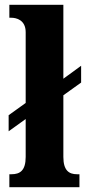

<svg xmlns="http://www.w3.org/2000/svg" viewBox="-20 -780 360 800"><path d="M19 0H311V-54H301C268 -54 244 -69 244 -126V-383L318 -436V-506L244 -452V-760H19V-706H28C46 -706 87 -698 87 -646V-351L16 -300V-233L87 -284V-126C87 -69 63 -54 28 -54H19Z"/></svg>

Font: Noto Serif Khmer Condensed ExtraBold
Style: Regular
Weight: 800
Width: 3
Designer: Danh Hong and the Monotype Design Team
Foundry: Monotype Imaging Inc.
Version: Version 2.004